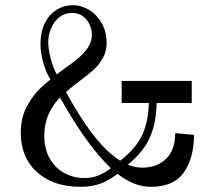

<svg xmlns="http://www.w3.org/2000/svg" viewBox="-20 -720 832 740"><path d="M231.5 -370.8Q283.4 -274.2 332.9 -208.6Q382.5 -142.9 431.4 -108.4Q480.2 -73.9 528.6 -73.9Q585.9 -73.9 620.6 -108.4Q655.4 -142.9 655.4 -207.1L727.8 -200Q727.8 -112.1 689.1 -56.1Q650.4 0 561.2 0Q473.8 0 385.4 -93.8Q297 -187.6 205.2 -355.8ZM464.2 -77.1Q424.8 -39 384.3 -19.5Q343.9 0 290.4 0Q185.4 0 122.7 -56.5Q60 -113 60 -208Q60 -265.2 83.3 -309.4Q106.6 -353.5 139.5 -383.8Q172.4 -414.1 224.9 -453.2Q260.4 -477.5 283.1 -497Q305.8 -516.5 319.9 -538.2Q334 -559.9 334 -585.4Q334 -619.1 313.1 -644.6Q292.2 -670 258.2 -670Q216.4 -670 191.2 -635.8Q166 -601.5 166 -555Q166 -529.4 176.6 -489.6Q187.1 -449.9 209.1 -415.8L183.2 -400.8Q160.2 -431.8 148.1 -473.8Q136 -515.9 136 -551.6Q136 -597.1 152.8 -630.9Q169.6 -664.6 198.2 -682.3Q226.9 -700 260.1 -700Q293.4 -700 323.4 -681.8Q353.5 -663.5 372.2 -630.3Q391 -597.1 391 -555Q391 -522.1 376.6 -496.4Q362.2 -470.6 341.1 -451.4Q319.9 -432.1 282.6 -404.4Q239.5 -371.9 213.3 -346.5Q187.1 -321.1 168.9 -283.2Q150.8 -245.4 150.8 -194.9Q150.8 -146.2 171.5 -109.7Q192.2 -73.1 227.4 -53.4Q262.6 -33.8 305.4 -33.8Q336 -33.8 362.6 -45.1Q389.1 -56.4 413.9 -77.1ZM719 -408.1V-323H449V-408.1ZM409 -76Q492 -131 523 -189.5Q554 -248 554 -338H584Q584 -271 570 -224Q556 -177 530 -143.5Q504 -110 462 -76Z"/></svg>

Font: Space Cowgirl
Style: Regular
Weight: 400
Designer: Valery Marier
Foundry: Valery Marier
Version: Version 1.000